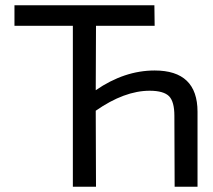

<svg xmlns="http://www.w3.org/2000/svg" viewBox="-20 -710 809 730"><path d="M344 -367Q453 -442 568 -442Q731 -442 731 -285V0H644L643 -270Q643 -323 623 -344Q602 -365 549 -365Q453 -365 344 -289L345 0H257V-612H35V-690H567L568 -612H345Z"/></svg>

Font: Taylor Sans
Style: Regular
Weight: 400
Italic angle: -8°
Designer: Natanael Gama
Version: Version 1.001 September 8, 2015